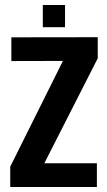

<svg xmlns="http://www.w3.org/2000/svg" viewBox="-20 -749 430 769"><path d="M21 0V-81.5L232 -505L25.5 -504.5V-599.5L371.5 -600V-515.5L157.5 -95H368V0ZM151.5 -640V-729H240.5V-640Z"/></svg>

Font: Big Shoulders
Style: Bold
Weight: 700
Designer: Patric King
Foundry: XO Type Co
Version: Version 2.002